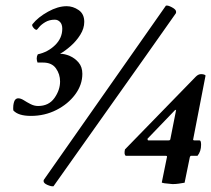

<svg xmlns="http://www.w3.org/2000/svg" viewBox="-20 -649 750 682"><path d="M89.8 -237.3Q44.9 -237.3 27.3 -256.8Q26.4 -262.7 27.3 -274.4Q29.3 -289.1 33.7 -294.4Q38.1 -299.8 44.9 -299.8Q53.7 -299.8 64.5 -293Q75.2 -286.1 88.4 -279.3Q101.6 -272.5 115.2 -272.5Q153.3 -272.5 173.3 -300.8Q193.4 -329.1 193.4 -359.4Q193.4 -385.7 178.7 -406.2Q164.1 -426.8 132.8 -426.8H113.3Q110.4 -434.6 110.4 -441.4Q110.4 -449.2 114.3 -456.1Q150.4 -463.9 175.8 -488.8Q201.2 -513.7 201.2 -546.9Q201.2 -562.5 193.4 -570.8Q185.5 -579.1 174.8 -579.1Q155.3 -579.1 140.6 -570.3Q126 -561.5 118.7 -552.2Q111.3 -543 110.4 -543Q104.5 -543 98.1 -551.3Q91.8 -559.6 95.7 -563.5Q115.2 -587.9 150.4 -607.4Q185.5 -627 216.8 -627Q239.3 -627 259.3 -613.3Q279.3 -599.6 279.3 -571.3Q279.3 -547.9 265.1 -525.4Q251 -502.9 231 -485.4Q210.9 -467.8 193.4 -458Q210 -458 228 -450.2Q246.1 -442.4 259.3 -426.8Q272.5 -411.1 272.5 -386.7Q272.5 -347.7 247.1 -313.5Q221.7 -279.3 180.2 -258.3Q138.7 -237.3 89.8 -237.3ZM169.9 12.7Q162.1 13.7 148.4 7.8Q134.8 2 134.8 -5.9Q134.8 -9.8 136.7 -11.7L569.3 -628.9Q576.2 -630.9 590.8 -623Q605.5 -615.2 605.5 -607.4Q605.5 -602.5 604.5 -601.6Q604.5 -601.6 496.1 -447.8Q387.7 -293.9 169.9 12.7ZM592.8 4.9Q554.7 2 554.7 -1L573.2 -91.8V-92.8Q573.2 -95.7 568.4 -95.7H426.8Q419.9 -99.6 423.8 -118.2L675.8 -377Q684.6 -385.7 694.3 -385.7Q699.2 -385.7 704.6 -384.3Q710 -382.8 710 -379.9L666 -153.3Q666 -150.4 669.9 -150.4H688.5Q694.3 -150.4 694.3 -134.8Q694.3 -111.3 681.6 -95.7H658.2Q656.2 -95.7 654.3 -90.8L635.7 0Q625 2 614.3 3.4Q603.5 4.9 592.8 4.9ZM579.1 -150.4Q584 -150.4 585 -154.3L604.5 -252.9Q604.5 -256.8 605.5 -258.3Q606.4 -259.8 601.6 -257.8L503.9 -156.2Q503.9 -150.4 506.8 -150.4Z"/></svg>

Font: Crimson Text
Style: Bold Italic
Weight: 700
Italic angle: -11°
Designer: Sebastian Kosch
Foundry: Sebastian Kosch
Version: Version 1.100; ttfautohint (v1.8.4)